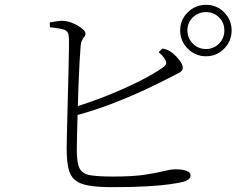

<svg xmlns="http://www.w3.org/2000/svg" viewBox="-20 -784 1040 795"><path d="M726 -658Q726 -702 757.5 -733Q789 -764 833 -764Q877 -764 908 -733Q939 -702 939 -658Q939 -614 908 -582.5Q877 -551 833 -551Q789 -551 757.5 -582.5Q726 -614 726 -658ZM756 -658Q756 -626 778.5 -603.5Q801 -581 833 -581Q865 -581 887 -603.5Q909 -626 909 -658Q909 -690 887 -712Q865 -734 833 -734Q801 -734 778.5 -712Q756 -690 756 -658ZM186 -691Q203 -694 218.5 -696.5Q234 -699 248 -697Q261 -696 275.5 -690.5Q290 -685 303.5 -677Q317 -669 325.5 -660.5Q334 -652 334 -645Q334 -637 329.5 -632Q325 -627 320.5 -619Q316 -611 314 -595Q312 -573 309.5 -528.5Q307 -484 305 -429.5Q303 -375 301.5 -321Q300 -267 299 -224.5Q298 -182 298 -162Q298 -110 309.5 -87Q321 -64 353.5 -58.5Q386 -53 448 -53Q530 -53 579.5 -60.5Q629 -68 658.5 -75.5Q688 -83 708 -83Q734 -83 751.5 -77Q769 -71 769 -58Q769 -48 761.5 -42Q754 -36 742 -32Q724 -27 686 -21.5Q648 -16 588.5 -12.5Q529 -9 447 -9Q386 -9 348 -15.5Q310 -22 290 -39Q270 -56 263 -88.5Q256 -121 256 -172Q256 -189 257 -225.5Q258 -262 259 -309Q260 -356 261.5 -407Q263 -458 264 -504Q265 -550 265.5 -584Q266 -618 265 -631Q264 -654 246.5 -660.5Q229 -667 187 -671ZM637 -568 653 -583Q663 -581 671 -578Q679 -575 685 -571Q701 -561 719 -539.5Q737 -518 737 -503Q737 -490 719.5 -481.5Q702 -473 674 -458Q641 -441 580.5 -412.5Q520 -384 442 -354Q364 -324 276 -301L271 -335Q348 -358 422 -387.5Q496 -417 556.5 -447.5Q617 -478 652 -503Q666 -513 668 -520Q670 -527 663 -538Q659 -546 652 -553.5Q645 -561 637 -568Z"/></svg>

Font: Noto Serif HK
Style: Regular
Weight: 200
Designer: Ryoko NISHIZUKA 西塚涼子 (kana & ideographs); Frank Grießhammer (Latin, Greek & Cyrillic); Wenlong ZHANG 张文龙 (bopomofo); San
Foundry: Adobe
Version: Version 2.001;hotconv 1.1.0;makeotfexe 2.6.0